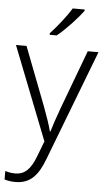

<svg xmlns="http://www.w3.org/2000/svg" viewBox="-65 -899 599 1087"><g transform="rotate(5 235.0 -355.5)"><path d="M371 -851V-859H303C277 -815 223 -747 186 -708V-699H226C276 -739 341 -810 371 -851ZM1 -625 209 -95 175 -6C147 66 115 100 59 100C37 100 19 96 3 91V139C21 145 41 148 66 148C151 148 195 95 230 1L470 -625H409L285 -293C264 -236 247 -185 238 -154H235C226 -190 210 -236 188 -295L61 -625Z"/></g></svg>

Font: Noto Sans Telugu UI Light
Style: Regular
Weight: 300
Designer: Jelle Bosma - Monotype Design Team
Foundry: Monotype Imaging Inc.
Version: Version 2.005